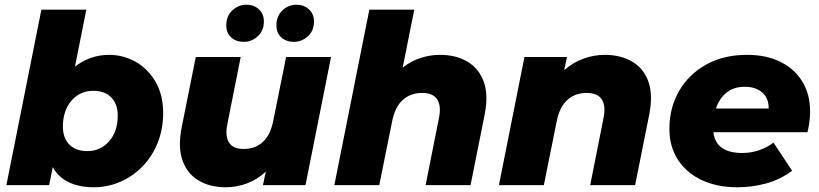

<svg xmlns="http://www.w3.org/2000/svg" viewBox="-20 -783 3464 812"><path d="M7 0 155 -742H345L297 -501Q326 -524 362.5 -537.5Q399 -551 441 -551Q500 -551 552 -522.5Q604 -494 637 -438.5Q670 -383 670 -305Q670 -237 647 -179.5Q624 -122 583.5 -80Q543 -38 489.5 -14.5Q436 9 376 9Q317 9 272.5 -11.5Q228 -32 203 -76L188 0ZM349 -144Q405 -144 441.5 -185.5Q478 -227 478 -295Q478 -342 451 -370.5Q424 -399 375 -399Q318 -399 282 -357Q246 -315 246 -247Q246 -200 273 -172Q300 -144 349 -144Z M935 9Q868 9 820 -19.5Q772 -48 752 -104Q732 -160 748 -243L808 -542H998L942 -261Q931 -209 948 -181Q965 -153 1011 -153Q1059 -153 1091.5 -182.5Q1124 -212 1136 -274L1190 -542H1380L1272 0H1092L1104 -57Q1067 -23 1023.5 -7Q980 9 935 9ZM1223 -606Q1191 -606 1170 -624.5Q1149 -643 1149 -676Q1149 -715 1174.5 -739Q1200 -763 1234 -763Q1265 -763 1286.5 -743.5Q1308 -724 1308 -692Q1308 -653 1282 -629.5Q1256 -606 1223 -606ZM1011 -606Q979 -606 958 -624.5Q937 -643 937 -676Q937 -715 962.5 -739Q988 -763 1022 -763Q1054 -763 1075 -743.5Q1096 -724 1096 -692Q1096 -653 1070 -629.5Q1044 -606 1011 -606Z M1841 -551Q1908 -551 1956.5 -522.5Q2005 -494 2025.5 -438.5Q2046 -383 2030 -300L1970 0H1780L1836 -282Q1847 -334 1829.5 -362Q1812 -390 1765 -390Q1716 -390 1683 -360Q1650 -330 1638 -268L1584 0H1394L1542 -742H1732L1683 -497Q1718 -525 1759 -538Q1800 -551 1841 -551Z M2537 -551Q2605 -551 2653.5 -522.5Q2702 -494 2722 -438.5Q2742 -383 2726 -300L2666 0H2476L2532 -282Q2543 -334 2525.5 -362Q2508 -390 2461 -390Q2412 -390 2379 -360Q2346 -330 2334 -268L2280 0H2090L2198 -542H2378L2366 -486Q2403 -519 2447.5 -535Q2492 -551 2537 -551Z M3099 9Q3012 9 2947.5 -21.5Q2883 -52 2847 -107.5Q2811 -163 2811 -238Q2811 -328 2852.5 -399Q2894 -470 2967.5 -510.5Q3041 -551 3139 -551Q3222 -551 3281.5 -521Q3341 -491 3373.5 -437.5Q3406 -384 3406 -313Q3406 -289 3403 -266.5Q3400 -244 3395 -224H2997Q3007 -136 3120 -136Q3156 -136 3190 -147.5Q3224 -159 3251 -180L3330 -61Q3279 -23 3219.5 -7Q3160 9 3099 9ZM3008 -324H3231Q3231 -368 3203.5 -392Q3176 -416 3130 -416Q3082 -416 3051.5 -390.5Q3021 -365 3008 -324Z"/></svg>

Font: Montserrat ExtraBold
Style: Italic
Weight: 800
Italic angle: -11.3°
Designer: Julieta Ulanovsky
Foundry: Julieta Ulanovsky
Version: Version 9.000; ttfautohint (v1.8.4.7-5d5b)